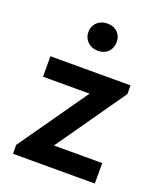

<svg xmlns="http://www.w3.org/2000/svg" viewBox="-127 -748 691 829"><g transform="rotate(20 219.0 -334.0)"><path d="M32 -41 254 -357H40V-451H408V-411L186 -94H408V0H32ZM224 -543Q195 -543 176.5 -561Q158 -579 158 -606Q158 -633 176.5 -650.5Q195 -668 224 -668Q253 -668 270.5 -650.5Q288 -633 288 -606Q288 -579 270.5 -561Q253 -543 224 -543Z"/></g></svg>

Font: Tilda Sans Semibold
Style: Regular
Weight: 600
Designer: ParaType Ltd
Foundry: ParaType Ltd
Version: Version 1.009